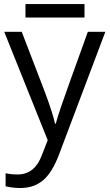

<svg xmlns="http://www.w3.org/2000/svg" viewBox="-20 -693 544 953"><path d="M106.4 -672.9H399.4V-606H106.4ZM1 -535.2H87.9L205.1 -230Q243.7 -125.5 252.9 -79.1H256.8Q263.2 -104 283.4 -164.3Q303.7 -224.6 416 -535.2H502.9L272.9 74.2Q238.8 164.6 193.1 202.4Q147.5 240.2 81.1 240.2Q43.9 240.2 7.8 231.9V167Q34.7 172.9 67.9 172.9Q151.4 172.9 187 79.1L216.8 2.9Z"/></svg>

Font: Zoram GWebM
Style: Regular
Weight: 400
Foundry: Ascender Corporation
Version: Version 1.000